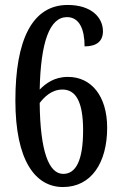

<svg xmlns="http://www.w3.org/2000/svg" viewBox="-20 -744 486 774"><path d="M234 10C348 10 412 -88 412 -229C412 -357 348 -434 254 -434C198 -434 164 -407 140 -383C144 -574 180 -675 250 -675C300 -675 321 -626 321 -557C371 -557 395 -579 395 -618C395 -673 349 -724 253 -724C109 -724 42 -582 42 -339C42 -97 122 10 234 10ZM235 -43C176 -43 142 -136 140 -329C158 -352 187 -383 232 -383C286 -383 315 -333 315 -219C315 -97 286 -43 235 -43Z"/></svg>

Font: Noto Serif Armenian ExtraCondensed Medium
Style: Regular
Weight: 500
Width: 2
Designer: Monotype Design Team
Foundry: Monotype Imaging Inc.
Version: Version 2.008